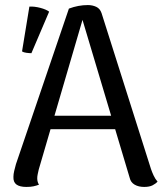

<svg xmlns="http://www.w3.org/2000/svg" viewBox="-20 -727 650 758"><path d="M327 -707Q345 -707 360 -700Q375 -693 381 -675L576 -60Q580 -48 586.5 -34Q593 -20 602 -10Q595 -2 582.5 4.5Q570 11 549 11Q527 11 511.5 2Q496 -7 492 -25L299 -671L312 -670L133 -58Q131 -49 129 -40Q127 -31 127 -23Q127 -15 129 -8.5Q131 -2 134 2Q124 6 112.5 8.5Q101 11 84 11Q58 11 45 1.5Q32 -8 33 -29Q33 -39 36 -52Q39 -65 43 -79L252 -693Q289 -707 327 -707ZM159 -270H479V-217H159ZM104 -517Q96 -517 84.5 -518.5Q73 -520 67 -524L96 -701Q116 -702 139 -696Q162 -690 174 -681Z"/></svg>

Font: Arima Thin Medium
Style: Regular
Weight: 500
Version: Version 1.100